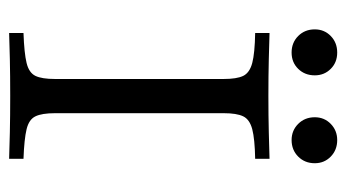

<svg xmlns="http://www.w3.org/2000/svg" viewBox="-189 -570 759 421"><g transform="rotate(90 190.5 -359.5)"><path d="M52.4 0V-31.5Q96.8 -33.1 118.1 -38.3Q139.5 -43.5 146.4 -57.7Q153.2 -71.8 153.2 -100.8V-470.2Q153.2 -499.2 146.4 -513.3Q139.5 -527.4 118.1 -533.1Q96.8 -538.7 52.4 -539.5V-571Q74.2 -570.2 109.7 -569.4Q145.2 -568.5 190.3 -568.5Q233.9 -568.5 270.2 -569.4Q306.5 -570.2 328.2 -571V-539.5Q284.7 -538.7 263.3 -533.1Q241.9 -527.4 235.1 -513.3Q228.2 -499.2 228.2 -470.2V-100.8Q228.2 -71.8 235.1 -57.7Q241.9 -43.5 263.3 -38.3Q284.7 -33.1 328.2 -31.5V0Q306.5 -0.8 270.2 -1.6Q233.9 -2.4 190.3 -2.4Q145.2 -2.4 109.7 -1.6Q74.2 -0.8 52.4 0ZM287.1 -619.4Q266.1 -619.4 251.6 -633.9Q237.1 -648.4 237.1 -670.2Q237.1 -691.1 251.6 -705.2Q266.1 -719.4 287.1 -719.4Q308.9 -719.4 323.4 -705.2Q337.9 -691.1 337.9 -670.2Q337.9 -648.4 323.4 -633.9Q308.9 -619.4 287.1 -619.4ZM95.2 -619.4Q73.4 -619.4 58.9 -633.9Q44.4 -648.4 44.4 -670.2Q44.4 -691.1 58.9 -705.2Q73.4 -719.4 95.2 -719.4Q116.9 -719.4 131 -705.2Q145.2 -691.1 145.2 -670.2Q145.2 -648.4 131 -633.9Q116.9 -619.4 95.2 -619.4Z"/></g></svg>

Font: Playfair 12pt Light
Style: Regular
Weight: 300
Designer: Claus Eggers Sørensen
Foundry: Claus Eggers Sørensen
Version: Version 2.000;gftools[0.9.28]